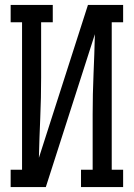

<svg xmlns="http://www.w3.org/2000/svg" viewBox="-20 -755 540 775"><path d="M23 0V-70H69V-665H23V-735H193V-665H146V-441Q146 -360 142.5 -279.5Q139 -199 137 -118L335 -735H477V-665H431V-70H477V0H307V-70H354V-294Q354 -375 357.5 -455.5Q361 -536 363 -617L165 0Z"/></svg>

Font: Iosevka Slab
Style: Regular
Weight: 400
Monospace: yes
Designer: Belleve Invis
Foundry: Belleve Invis
Version: Version 11.2.4; ttfautohint (v1.8.3)